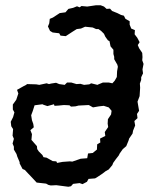

<svg xmlns="http://www.w3.org/2000/svg" viewBox="-20 -699 594 733"><path d="M241 14 195 8 174 9 165 7 156 2 120 -2 107 -16 91 -33 88 -36 75 -50 66 -54 55 -75V-80L46 -101L43 -111L33 -128V-139L28 -151L33 -169L28 -181L30 -206L23 -217L21 -234L30 -252L35 -270L29 -281V-300L42 -318L50 -342L45 -356L70 -370L80 -375L83 -378L118 -377L130 -375L158 -381L167 -378L175 -380L194 -383L206 -378L227 -375L236 -384H252L272 -378L287 -379L301 -375L321 -377L328 -381L352 -375L356 -377L373 -384H395L409 -381L418 -391L426 -405L427 -427L430 -444L428 -452L416 -473V-482L413 -493V-509L402 -522L398 -542L392 -545L382 -559L377 -570L366 -581L356 -588H347L334 -594L305 -597L289 -590L273 -588L257 -578L231 -561L211 -563L206 -572L181 -575L171 -581L163 -598L168 -610L170 -627L182 -632L208 -649L230 -652L241 -665L259 -669L274 -675L284 -671L291 -676L313 -674L347 -679H364L377 -674L387 -665L400 -666L408 -657L428 -649L442 -642L453 -639L459 -627L475 -618V-605L481 -590L495 -584L494 -568L504 -555L513 -538L506 -527L511 -515L523 -497L524 -481L523 -469L528 -455L524 -434L526 -419L519 -404V-394L514 -380L515 -364L513 -332L505 -311L511 -276L503 -264L505 -248L493 -237L496 -220L488 -200L486 -189L473 -170L471 -163L462 -141L449 -130L437 -113L433 -105L422 -91L412 -77L409 -69L395 -52L384 -46L371 -36L353 -24L343 -18L318 -16L312 -5L295 4L284 0L259 3L251 12ZM198 -77 219 -81 247 -83 256 -82 288 -93 313 -95 316 -113 334 -115 350 -128 351 -148 363 -155 362 -170 382 -180 380 -195 393 -214 391 -227 392 -244 404 -262 406 -276 395 -289 376 -295 358 -293 352 -292 335 -289 319 -298 280 -296 268 -293 251 -292 245 -297 224 -298 204 -296 188 -295 186 -301 161 -294 146 -299 142 -301 112 -297 105 -275 99 -259 102 -240 107 -226 109 -213 96 -202 102 -187 100 -165 121 -141 122 -130 128 -121 142 -107 146 -99 158 -97 181 -84 195 -83Z"/></svg>

Font: Winky Rough
Style: Italic
Weight: 400
Italic angle: -8.97852°
Designer: Simon Atzbach
Foundry: typofactur
Version: Version 1.206